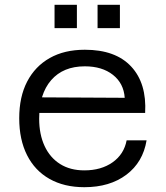

<svg xmlns="http://www.w3.org/2000/svg" viewBox="-20 -767 690 799"><path d="M331 12Q247 12 186 -22.5Q125 -57 92.5 -121.5Q60 -186 60 -275Q60 -364 93 -427.5Q126 -491 187 -525.5Q248 -560 333 -560Q461 -560 526 -490Q591 -420 584 -297H126V-362L499 -360Q495 -420 450 -455.5Q405 -491 333 -491Q243 -491 193 -433.5Q143 -376 143 -273Q143 -208 165.5 -159.5Q188 -111 230 -84.5Q272 -58 331 -58Q401 -58 448.5 -91.5Q496 -125 507 -183H590Q575 -92 506 -40Q437 12 331 12ZM386 -650V-747H479V-650ZM207 -650V-747H300V-650Z"/></svg>

Font: Azeret Mono Light
Style: Regular
Weight: 300
Designer: Martin Vácha
Foundry: Displaay
Version: Version 1.002